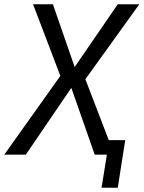

<svg xmlns="http://www.w3.org/2000/svg" viewBox="-37 -725 673 900"><path d="M439 155 464 0H426L436 -68H550L515 155ZM-17 0 257 -385 254 -348 118 -705H211L314 -408H311L515 -705H616L357 -345L355 -375L499 0H407L296 -317H300L84 0Z"/></svg>

Font: Nunito Sans 7pt Condensed
Style: Italic
Weight: 400
Width: 3
Italic angle: -9°
Designer: Vernon Adams
Foundry: Vernon Adams
Version: Version 3.101;gftools[0.9.27]